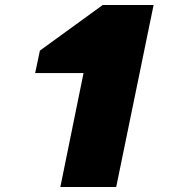

<svg xmlns="http://www.w3.org/2000/svg" viewBox="-20 -750 700 770"><path d="M596 -730 446 0H222L315 -457H121L140 -547L392 -730Z"/></svg>

Font: Nacelle Black
Style: Italic
Weight: 900
Italic angle: -12°
Designer: Sora Sagano
Foundry: Sora Sagano
Version: Version 1.000;FEAKit 1.0